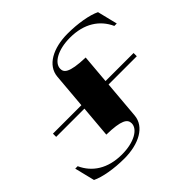

<svg xmlns="http://www.w3.org/2000/svg" viewBox="-227 -945 1389 1389"><g transform="rotate(-45 467.5 -250.0)"><path d="M369 -547 346 -278H55V-245H344L323 0C474 3 511 29 511 72C511 132 426 182 302 182C157 182 61 117 15 15H-10L28 169C85 197 188 215 293 215C442 215 557 154 566 47L591 -245H880V-278H593L612 -500C443 -505 424 -538 424 -572C424 -632 509 -682 633 -682C778 -682 874 -617 920 -515H945L907 -669C850 -697 747 -715 642 -715C493 -715 378 -654 369 -547Z"/></g></svg>

Font: Sprat Extended
Style: Bold
Weight: 700
Width: 9
Designer: Ethan Nakache
Foundry: Collletttivo
Version: Version 2.000;Glyphs 3.2 (3217)